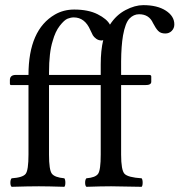

<svg xmlns="http://www.w3.org/2000/svg" viewBox="-20 -718 692 740"><path d="M446.8 -122.1Q446.8 -62 460 -48.1Q473.1 -34.2 525.9 -30.8Q529.8 -25.9 529.8 -13.9Q529.8 -2 525.9 2Q439.9 0 408.2 0Q371.1 0 313 2Q308.1 -2 308.1 -13.9Q308.1 -25.9 313 -30.8Q348.1 -33.7 358.2 -48.3Q368.2 -63 368.2 -122.1V-390.1H168.9V-122.1Q168.9 -63 179.9 -48.6Q190.9 -34.2 228 -30.8Q231.9 -25.9 231.9 -13.9Q231.9 -2 228 2Q164.1 0 129.9 0Q90.8 0 24.9 2Q20 -2 20 -13.9Q20 -25.9 24.9 -30.8Q67.9 -33.7 78.9 -47.9Q89.8 -62 89.8 -122.1V-390.1H22.9Q18.1 -390.1 18.1 -396V-409.2Q18.1 -429.2 41 -429.2H89.8Q89.8 -603 191.9 -662.1Q225.1 -681.2 266.1 -681.2Q320.3 -681.2 356.2 -663.1Q392.1 -645 403.8 -623Q427.7 -660.2 463.9 -679.2Q500 -698.2 532.2 -698.2Q586.4 -698.2 619.1 -677Q651.9 -655.8 651.9 -624Q651.9 -608.9 641.8 -598.9Q631.8 -588.9 617.2 -588.9Q599.1 -588.9 589.6 -598.9Q580.1 -608.9 569.8 -628.9Q554.7 -663.1 516.1 -663.1Q495.1 -663.1 479 -646.5Q462.9 -629.9 454.1 -581.1Q447.3 -541 446.8 -481.9V-429.2H555.2Q563 -429.2 563 -422.9V-402.8Q563 -389.6 539.1 -390.1H446.8ZM377.9 -564Q376 -562 372.1 -562Q359.9 -562 350.8 -568.6Q341.8 -575.2 337.9 -582Q334 -588.9 328.1 -602.1Q307.1 -650.9 264.2 -650.9Q252.9 -650.9 240.5 -646Q228 -641.1 210.4 -618.7Q192.9 -596.2 183.1 -560.1Q168.9 -516.1 168.9 -438V-429.2H368.2V-469.2Q368.2 -523.9 377.9 -564Z"/></svg>

Font: Linux Libertine O
Style: Regular
Weight: 400
Designer: Philipp H. Poll
Foundry: Philipp H. Poll
Version: Version 5.3.0